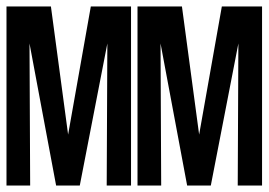

<svg xmlns="http://www.w3.org/2000/svg" viewBox="-20 -572 828 592"><path d="M311 -438 309 0H384V-552H260L190 -157L137 -552H0V0H73L71 -438L153 0H226Z M715 -438 713 0H788V-552H664L594 -157L541 -552H404V0H477L475 -438L557 0H630Z"/></svg>

Font: Queering
Style: Regular
Weight: 400
Designer: Adam Naccarato
Foundry: adamnac
Version: Version 2.000;hotconv 1.0.109;makeotfexe 2.5.65596